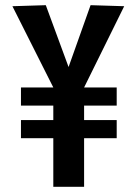

<svg xmlns="http://www.w3.org/2000/svg" viewBox="-20 -722 527 742"><path d="M61 -314V-384H186L28 -698L157 -702L245 -463L330 -702L460 -698L305 -384H431V-314H305V-258H431V-188H305V0H186V-188H61V-258H186V-314Z"/></svg>

Font: Georama Semi Condensed SemiBold
Style: Regular
Weight: 600
Width: 4
Designer: Jean-Baptiste Levee
Foundry: Production Type
Version: Version 1.000